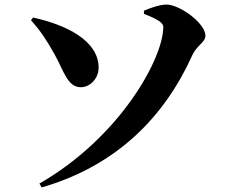

<svg xmlns="http://www.w3.org/2000/svg" viewBox="-20 -775 1040 843"><path d="M163 48C494 -48 703 -263 825 -534C843 -574 882 -590 882 -618C882 -673 769 -755 711 -755C683 -755 639 -740 612 -728V-714C670 -692 697 -675 697 -657C697 -517 505 -171 153 31ZM116 -686C158 -640 187 -595 221 -534C261 -461 277 -392 335 -392C376 -392 413 -431 413 -478C413 -596 272 -666 125 -698Z"/></svg>

Font: Noto Serif CJK HK Black
Style: Regular
Weight: 900
Designer: Ryoko NISHIZUKA 西塚涼子 (kana & ideographs); Frank Grießhammer (Latin, Greek & Cyrillic); Wenlong ZHANG 张文龙 (bopomofo); San
Foundry: Adobe
Version: Version 2.001;hotconv 1.1.0;makeotfexe 2.6.0